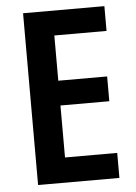

<svg xmlns="http://www.w3.org/2000/svg" viewBox="-52 -754 562 795"><g transform="rotate(-5 229.0 -357.0)"><path d="M412 0V-104H195V-320H398V-423H195V-611H412V-714H74V0Z"/></g></svg>

Font: Noto Sans Khmer Condensed SemiBold
Style: Regular
Weight: 600
Width: 3
Designer: Danh Hong and the Monotype Design Team
Foundry: Monotype Imaging Inc.
Version: Version 2.004